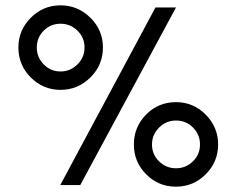

<svg xmlns="http://www.w3.org/2000/svg" viewBox="-20 -693 887 720"><path d="M281 1H206L563 -665H640ZM366 -515Q366 -449 319 -402.5Q272 -356 207 -356Q142 -356 95.5 -402.5Q49 -449 49 -515Q49 -580 95.5 -626.5Q142 -673 207 -673Q272 -673 319 -626.5Q366 -580 366 -515ZM144 -578Q118 -552 118 -515Q118 -478 144 -451.5Q170 -425 207 -425Q244 -425 270.5 -451.5Q297 -478 297 -515Q297 -552 270.5 -578Q244 -604 207 -604Q170 -604 144 -578ZM640 7Q574 7 528 -39.5Q482 -86 482 -151Q482 -217 528 -263.5Q574 -310 640 -310Q705 -310 751.5 -263Q798 -216 798 -151Q798 -86 751.5 -39.5Q705 7 640 7ZM640 -241Q603 -241 576.5 -214.5Q550 -188 550 -151Q550 -114 576.5 -88Q603 -62 640 -62Q677 -62 703.5 -88Q730 -114 730 -151Q730 -188 704 -214.5Q678 -241 640 -241Z"/></svg>

Font: Hind Siliguri
Style: Regular
Weight: 400
Designer: Jyotish Sonowal
Foundry: Indian Type Foundry
Version: Version 1.000;PS 1.0;hotconv 1.0.86;makeotf.lib2.5.63406; tt